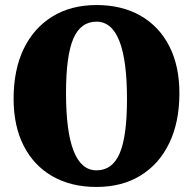

<svg xmlns="http://www.w3.org/2000/svg" viewBox="-20 -726 766 762"><path d="M363 16Q262 16 188 -26.5Q114 -69 74 -147.5Q34 -226 34 -334Q34 -449 74 -532Q114 -615 188 -660.5Q262 -706 363 -706Q464 -706 538 -663.5Q612 -621 652 -542.5Q692 -464 692 -356Q692 -242 652 -158.5Q612 -75 538 -29.5Q464 16 363 16ZM363 -50Q426 -50 455 -117.5Q484 -185 484 -333Q484 -640 363 -640Q300 -640 271 -572.5Q242 -505 242 -357Q242 -50 363 -50Z"/></svg>

Font: Platypi ExtraBold
Style: Regular
Weight: 800
Designer: David Sargent
Foundry: Bolt Cutter Type
Version: Version 1.200; ttfautohint (v1.8.4.7-5d5b)